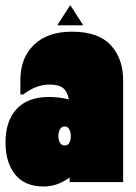

<svg xmlns="http://www.w3.org/2000/svg" viewBox="-20 -661 492 697"><path d="M427 -370V0H233V-17Q189 16 139 16Q70 16 35 -27.5Q0 -71 0 -144Q0 -222 40.5 -265.5Q81 -309 158 -309Q196 -309 230 -300Q225 -328 209.5 -341Q194 -354 160 -354Q111 -354 64 -318H54V-370Q54 -451 103.5 -498.5Q153 -546 241 -546Q337 -546 382 -497Q427 -448 427 -370ZM237 -167Q237 -181 231.5 -191.5Q226 -202 215 -202Q203 -202 197.5 -191.5Q192 -181 192 -166Q192 -153 197.5 -143Q203 -133 215 -133Q227 -133 232 -143Q237 -153 237 -167ZM281 -571 280 -569H190L189 -571L234 -641H236Z"/></svg>

Font: FFF_tuoi-tre Text
Style: Regular
Weight: 700
Designer: bBox Type GmbH
Foundry: bBox Type GmbH
Version: Version 1.001